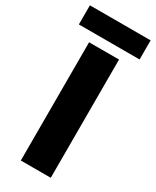

<svg xmlns="http://www.w3.org/2000/svg" viewBox="-266 -924 798 983"><g transform="rotate(30 133.5 -432.5)"><path d="M-46 -865H313V-752H-46ZM45 -699H222V0H45Z"/></g></svg>

Font: Prompt
Style: Bold
Weight: 700
Designer: Katatrad Team
Foundry: CadsonDemak
Version: Version 1.000